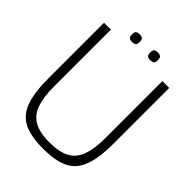

<svg xmlns="http://www.w3.org/2000/svg" viewBox="-265 -1092 1241 1241"><g transform="rotate(45 355.0 -471.5)"><path d="M354.8 11Q273.3 11 216.2 -5.5Q159.2 -22 124.1 -61.5Q89 -101 73.2 -167Q57.3 -233 57.3 -332V-843.5H120V-322Q120 -227.7 140.9 -166.6Q161.8 -105.5 213 -76.1Q264.2 -46.7 354.8 -46.7Q446.3 -46.7 497.5 -76.1Q548.7 -105.5 569.7 -166.6Q590.7 -227.7 590.7 -322V-843.5H653.2V-332Q653.2 -233 636.9 -167Q620.7 -101 585.6 -61.5Q550.5 -22 493.4 -5.5Q436.3 11 354.8 11ZM438.8 -883.3Q429.5 -883.3 421.3 -885.8Q413.2 -888.3 408.6 -895.5Q404 -902.6 404 -918.2Q404 -941.5 414.2 -947.8Q424.5 -954 438.8 -954Q454.1 -954 464.3 -947.8Q474.5 -941.5 474.5 -918.2Q474.5 -902.6 469.9 -895.5Q465.3 -888.3 457.1 -885.8Q448.9 -883.3 438.8 -883.3ZM272.8 -883.3Q263.5 -883.3 255.3 -885.8Q247.2 -888.3 242.6 -895.5Q238 -902.6 238 -918.2Q238 -941.5 248.2 -947.8Q258.5 -954 272.8 -954Q288.1 -954 298.3 -947.8Q308.5 -941.5 308.5 -918.2Q308.5 -902.6 304 -895.5Q299.5 -888.3 291.2 -885.8Q283 -883.3 272.8 -883.3Z"/></g></svg>

Font: Matangi Light
Style: Regular
Weight: 300
Designer: Prashant Pant
Foundry: The Graphic Ant
Version: Version 3.002